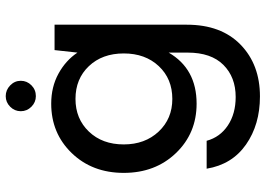

<svg xmlns="http://www.w3.org/2000/svg" viewBox="-152 -568 951 688"><g transform="rotate(-90 324.0 -223.5)"><path d="M323 232Q222 232 150.5 182Q79 132 64 41H164Q177 89 219 117Q261 145 321 145Q392 145 436 101Q480 57 480 -27V-95Q422 5 297 5Q191 5 120 -69Q49 -143 49 -256Q49 -369 120 -442.5Q191 -516 297 -516Q357 -516 404.5 -490Q452 -464 480 -422L489 -504H580V-30Q580 93 508.5 162.5Q437 232 323 232ZM314 -82Q386 -82 431.5 -130.5Q477 -179 477 -256Q477 -333 431.5 -381Q386 -429 314 -429Q243 -429 197 -381Q151 -333 151 -256Q151 -180 197 -131Q243 -82 314 -82ZM324 -571Q302 -571 286 -587Q270 -603 270 -625Q270 -647 286 -663Q302 -679 324 -679Q346 -679 362.5 -663Q379 -647 379 -625Q379 -603 363 -587Q347 -571 324 -571Z"/></g></svg>

Font: AWOL-DM Medium
Style: Regular
Weight: 500
Designer: Colophon Foundry, Jonny Pinhorn, Mikhail Sharanda
Foundry: Colophon Foundry
Version: Version 1.000;Glyphs 3.2.3 (3260)